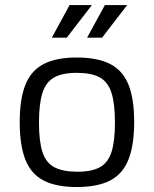

<svg xmlns="http://www.w3.org/2000/svg" viewBox="-20 -734 613 765"><path d="M285.6 11.2Q204.1 11.2 154.1 -14.6Q104 -40.5 81.3 -97.4Q58.6 -154.3 58.6 -247.1Q58.6 -339.8 81.3 -396.5Q104 -453.1 154.1 -479Q204.1 -504.9 285.6 -504.9Q368.2 -504.9 418.5 -479.2Q468.8 -453.6 491.7 -397.2Q514.6 -340.8 514.6 -248.5Q514.6 -155.3 491.7 -97.9Q468.8 -40.5 418.5 -14.6Q368.2 11.2 285.6 11.2ZM288.6 -49.8Q345.7 -49.8 378.2 -67.9Q410.6 -85.9 424.3 -128.7Q438 -171.4 438 -246.1Q438 -321.3 424.1 -364.5Q410.2 -407.7 377 -425.8Q343.8 -443.8 285.6 -443.8Q228.5 -443.8 195.8 -425.5Q163.1 -407.2 149.2 -364Q135.3 -320.8 135.3 -245.1Q135.3 -170.9 149.2 -128.2Q163.1 -85.4 196.8 -67.6Q230.5 -49.8 288.6 -49.8ZM257.3 -713.9H346.2L246.1 -584H186.5ZM397.9 -713.9H486.8L386.7 -584H327.1Z"/></svg>

Font: Metrophobic
Style: Regular
Weight: 400
Designer: Vernon Adams
Foundry: Vernon Adams
Version: Version 3.200; ttfautohint (v1.8.4.7-5d5b);gftools[0.9.23]